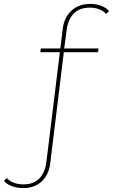

<svg xmlns="http://www.w3.org/2000/svg" viewBox="-106 -765 578 982"><path d="M13 197Q-18 197 -44.5 187.5Q-71 178 -86 160L-71 146Q-41 178 14 178Q64 178 94 149Q124 120 131 65L215 -618Q222 -676 259.5 -710.5Q297 -745 356 -745Q385 -745 411 -735.5Q437 -726 452 -708L436 -694Q422 -710 400.5 -718Q379 -726 354 -726Q302 -726 272.5 -697Q243 -668 235 -613L222 -514L221 -503L151 70Q144 128 107.5 162.5Q71 197 13 197ZM103 -517H398L395 -498H100Z"/></svg>

Font: Montserrat
Style: Regular
Weight: 400
Designer: Julieta Ulanovsky
Foundry: Julieta Ulanovsky
Version: Version 8.000